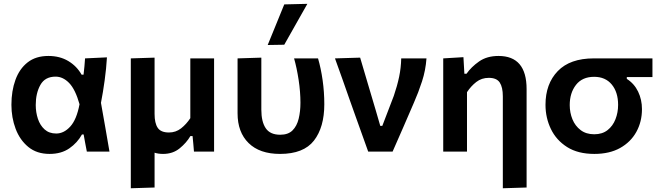

<svg xmlns="http://www.w3.org/2000/svg" viewBox="-20 -810 3534 1026"><path d="M245 12.5Q176.5 12.5 131.2 -24.8Q86 -62 63.5 -121.8Q41 -181.5 41 -250Q41 -324 62.5 -383.2Q84 -442.5 127.8 -476.8Q171.5 -511 238.5 -511Q299.5 -511 345 -483.8Q390.5 -456.5 416 -411H426.5Q429.5 -434 431.2 -455.5Q433 -477 434.5 -498L551.5 -503.5Q548 -443.5 539.2 -380Q530.5 -316.5 519.5 -260.5Q531 -195.5 542.5 -130.5Q553.5 -65 565 0H444Q439.5 -23 435.2 -46Q431 -69 427 -91.5H418Q393.5 -47 350.5 -17.2Q307.5 12.5 245 12.5ZM280.5 -96.5Q321.5 -96.5 355.5 -133.8Q389.5 -171 405 -253Q382.5 -332.5 349.5 -366.5Q316.5 -400.5 277 -400.5Q220.5 -400.5 195.8 -356.2Q171 -312 171 -249Q171 -210 182.5 -175.2Q194 -140.5 218.2 -118.5Q242.5 -96.5 280.5 -96.5Z M679 196V-498L806 -502V-201Q806 -152 822.8 -127Q839.5 -102 883 -102Q919.5 -102 947.8 -124.2Q976 -146.5 997 -178.5V-498H1124V0H1016.5Q1014.5 -20.5 1013 -41.5Q1011 -62.5 1009 -83H997.5Q976.5 -47 940 -17.2Q903.5 12.5 851.5 12.5Q826 12.5 806 6V192Z M1476.5 12.5Q1367.5 12.5 1308.5 -45.5Q1249.5 -103.5 1249.5 -204.5V-498L1376.5 -502V-224Q1376.5 -159.5 1400 -124.8Q1423.5 -90 1477.5 -90Q1520 -90 1543.2 -113.2Q1566.5 -136.5 1576 -175.5Q1585.5 -214.5 1585.5 -261Q1585.5 -319 1575.8 -383Q1566 -447 1551.5 -498H1679.5Q1695 -445 1704 -381.5Q1713 -318 1713 -253Q1713 -130 1657.8 -58.8Q1602.5 12.5 1476.5 12.5ZM1410.5 -569.5Q1432.5 -624 1455 -678.5Q1477 -732.5 1499 -786.5L1622.5 -789.5Q1590.5 -733.5 1560 -679Q1529.5 -624.5 1499 -571Z M1947.5 0Q1930.5 -47 1913.5 -95Q1896.5 -143 1880 -188.5L1848.5 -277Q1829 -332 1809.5 -388Q1789.5 -443.5 1770 -498L1904.5 -502Q1922.5 -442 1945 -365Q1967.5 -288 1988.5 -218.5L2012 -137.5H2023L2084.5 -298Q2102.5 -350.5 2112.8 -399.2Q2123 -448 2124 -498H2259Q2254.5 -434.5 2235.2 -375.2Q2216 -316 2191.5 -260.5Q2163.5 -195.5 2134.8 -129.5Q2106 -63.5 2078 0Z M2667 196V-295Q2667 -344 2650.5 -369Q2634 -394 2592 -394Q2553.5 -394 2525 -371.8Q2496.5 -349.5 2475.5 -317.5V0H2348.5V-498L2456.5 -504.5L2461.5 -416H2473Q2498 -452 2540 -481.5Q2582 -511 2644 -511Q2794 -511 2794 -334V192Z M3156 12.5Q3068.5 12.5 3010.5 -24.2Q2952.5 -61 2923.8 -120.8Q2895 -180.5 2895 -250Q2895 -362 2960.5 -430Q3026 -498 3153 -498H3466.5V-398H3329.5V-388.5Q3369.5 -363 3390 -320.2Q3410.5 -277.5 3410.5 -227Q3410.5 -159.5 3380.5 -105.2Q3350.5 -51 3293.8 -19.2Q3237 12.5 3156 12.5ZM3155.5 -92.5Q3198.5 -92.5 3226.8 -114.8Q3255 -137 3269 -173Q3283 -209 3283 -249.5Q3283 -317.5 3249 -358.5Q3215 -399.5 3155 -399.5Q3091.5 -399.5 3058 -356.5Q3024.5 -313.5 3024.5 -248.5Q3024.5 -208 3039 -172.5Q3053.5 -137 3082.8 -114.8Q3112 -92.5 3155.5 -92.5Z"/></svg>

Font: Heraclito SemiBold
Style: Regular
Weight: 600
Designer: Kostas Bartsokas (font) & Cristiano Sobral (main changes)
Foundry: Kostas Bartsokas (font) & Cristiano Sobral (main changes)
Version: Version 1.00;July 8, 2020;FontCreator 13.0.0.2655 64-bit